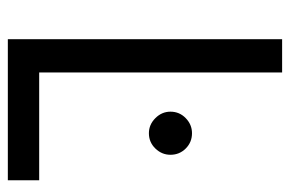

<svg xmlns="http://www.w3.org/2000/svg" viewBox="-145 -595 740 490"><g transform="rotate(90 225.0 -350.0)"><path d="M127 0H440V-80H127ZM80 -700V0H165V-700ZM265 -415Q265 -393 281.5 -376.5Q298 -360 320 -360Q343 -360 359 -376.5Q375 -393 375 -415Q375 -438 359 -454Q343 -470 320 -470Q298 -470 281.5 -454Q265 -438 265 -415Z"/></g></svg>

Font: Jost* Book
Style: Regular
Weight: 400
Version: Version 3.000